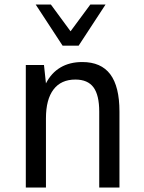

<svg xmlns="http://www.w3.org/2000/svg" viewBox="-20 -837 642 857"><path d="M331.1 -633.3 451.2 -816.9H383.3L294.9 -697.3L207 -816.9H139.2L259.3 -633.3ZM185.1 0V-309.1Q185.1 -393.1 218.8 -437.5Q252.4 -481.9 316.4 -481.9Q371.6 -481.9 397.2 -447.3Q422.9 -412.6 422.9 -338.9V0H513.2V-338.9Q513.2 -450.7 472.2 -505.4Q431.2 -560.1 347.2 -560.1Q291 -560.1 250 -535.9Q209 -511.7 185.1 -464.8L176.3 -546.9H95.2V0Z"/></svg>

Font: Hack Dev
Style: Regular
Weight: 400
Designer: Christopher Simpkins
Foundry: Christopher Simpkins
Version: Version 2.0315